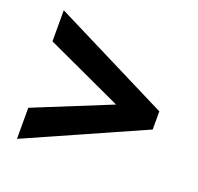

<svg xmlns="http://www.w3.org/2000/svg" viewBox="-100 -739 778 755"><g transform="rotate(20 289.0 -362.0)"><path d="M44 -223 364 -353 44 -501V-631L533 -386V-310L44 -93Z"/></g></svg>

Font: Noto Sans Cham ExtraBold
Style: Regular
Weight: 800
Version: Version 2.002